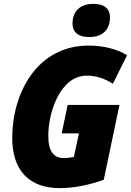

<svg xmlns="http://www.w3.org/2000/svg" viewBox="-20 -960 675 990"><path d="M440 -769C515 -769 547 -813 547 -870C547 -922 510 -940 461 -940C392 -940 354 -901 354 -839C354 -790 388 -769 440 -769ZM288 10C365 10 442 -7 515 -33L596 -419H329L298 -272H387L361 -151C341 -147 327 -145 308 -145C257 -145 229 -181 229 -259C229 -383 291 -570 428 -570C478 -570 524 -553 562 -528L635 -675C587 -706 514 -725 438 -725C167 -725 43 -475 43 -249C43 -81 131 10 288 10Z"/></svg>

Font: Noto Sans UI SemiCondensed Black
Style: Italic
Weight: 900
Width: 4
Italic angle: -372°
Designer: Monotype Design Team
Foundry: Monotype Imaging Inc.
Version: Version 1.901